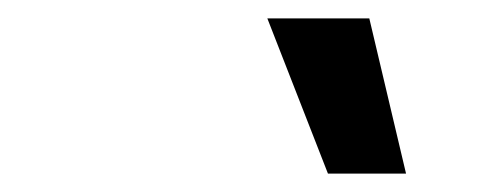

<svg xmlns="http://www.w3.org/2000/svg" viewBox="-20 -764 546 209"><path d="M271 -744H382L422 -575H337Z"/></svg>

Font: CBA Beacon Sans Bold
Style: Italic
Weight: 700
Italic angle: -13°
Designer: Wei Huang
Foundry: Wei Huang
Version: Version 1.002